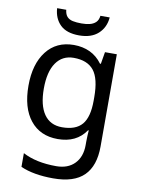

<svg xmlns="http://www.w3.org/2000/svg" viewBox="-104 -809 822 1118"><g transform="rotate(10 307.5 -250.0)"><path d="M275 -546Q328 -546 370.5 -526Q413 -506 443 -465H448L460 -536H530V9Q530 124 471.5 182Q413 240 290 240Q232 240 183.5 231.5Q135 223 97 206V125Q176 167 295 167Q364 167 403.5 126.5Q443 86 443 16V-5Q443 -17 444 -39.5Q445 -62 446 -71H442Q414 -30 372.5 -10Q331 10 276 10Q172 10 113.5 -63Q55 -136 55 -267Q55 -395 113.5 -470.5Q172 -546 275 -546ZM287 -472Q220 -472 183 -418.5Q146 -365 146 -266Q146 -167 182.5 -114.5Q219 -62 289 -62Q370 -62 407 -105.5Q444 -149 444 -246V-267Q444 -377 406 -424.5Q368 -472 287 -472ZM452 -740Q447 -680 406.5 -643Q366 -606 294 -606Q220 -606 182.5 -642.5Q145 -679 141 -740H195Q198 -713 210.5 -699.5Q223 -686 244.5 -681.5Q266 -677 296 -677Q322 -677 343.5 -682Q365 -687 379.5 -700.5Q394 -714 397 -740Z"/></g></svg>

Font: Noto Sans Hanifi Rohingya
Style: Regular
Weight: 400
Designer: Monotype Design Team and DaltonMaag
Foundry: Google LLC
Version: Version 2.101